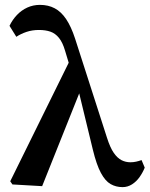

<svg xmlns="http://www.w3.org/2000/svg" viewBox="-20 -754 614 788"><path d="M31 3 22 -10 274 -521 316 -398 153 10ZM483 14Q456 14 434 1.5Q412 -11 394 -44.5Q376 -78 361 -140L298 -400H291L247 -546Q237 -580 222 -598.5Q207 -617 187 -624Q167 -631 140 -631Q112 -631 88.5 -623Q65 -615 47 -603L19 -648Q31 -673 49.5 -692.5Q68 -712 92 -723Q116 -734 144 -734Q178 -734 204.5 -720Q231 -706 251.5 -675.5Q272 -645 288 -596L419 -189Q432 -148 447 -126.5Q462 -105 479 -96.5Q496 -88 515 -88Q527 -88 538.5 -90.5Q550 -93 561 -97L574 -66Q566 -46 553 -27.5Q540 -9 522 2.5Q504 14 483 14Z"/></svg>

Font: Source Serif 4 18pt SemiBold
Style: Regular
Weight: 600
Designer: Frank Grießhammer
Foundry: Adobe Systems Incorporated
Version: Version 4.004;hotconv 1.0.116;makeotfexe 2.5.65601